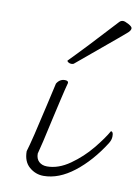

<svg xmlns="http://www.w3.org/2000/svg" viewBox="-82 -769 598 832"><g transform="rotate(10 216.5 -353.5)"><path d="M78 -86Q93 -134 130 -299Q148 -380 152 -396Q165 -418 188 -418Q203 -418 203 -408Q196 -383 183.5 -328.5Q171 -274 164 -243Q137 -119 127 -84Q127 -61 140.5 -48.5Q154 -36 176 -36Q226 -36 276.5 -71.5Q327 -107 365.5 -154Q404 -201 423 -235Q429 -233 431 -228.5Q433 -224 433 -213Q433 -198 423 -182Q369 -97 302 -45Q235 7 168 7Q133 7 105.5 -16.5Q78 -40 78 -86ZM203 -492Q196 -492 190 -495.5Q184 -499 184 -503Q254 -574 375 -706Q382 -714 392 -714Q400 -714 416.5 -705Q433 -696 433 -689V-688Q433 -678 417 -665Q406 -655 384 -637Q278 -548 215 -496Q211 -492 203 -492Z"/></g></svg>

Font: Charmonman
Style: Regular
Weight: 400
Designer: Ekaluck Peanpanawate
Foundry: Cadson Demak Co.,Ltd.
Version: Version 1.000; ttfautohint (v1.6)